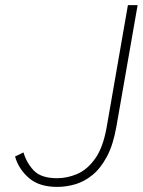

<svg xmlns="http://www.w3.org/2000/svg" viewBox="-20 -720 559 752"><path d="M204 12Q133 12 92.8 -23.2Q52.5 -58.5 39 -107L72 -123Q84 -82 112.5 -52Q141 -22 204 -22Q244 -22 283.2 -39Q322.5 -56 353.2 -99.5Q384 -143 398 -223L481 -700H519L436 -225Q423.5 -153 398.8 -106.8Q374 -60.5 342 -34.5Q310 -8.5 274.5 1.8Q239 12 204 12Z"/></svg>

Font: Overpass Thin
Style: Italic
Weight: 250
Italic angle: -10°
Designer: Delve Withrington, Dave Bailey, Thomas Jockin
Foundry: Delve Fonts LLC
Version: Version 4.000